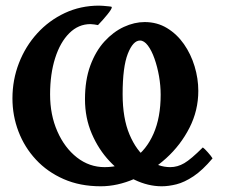

<svg xmlns="http://www.w3.org/2000/svg" viewBox="-20 -650 805 685"><path d="M738.3 -85Q702.6 -42.5 670.2 -21Q637.7 0.5 609.4 7.6Q581.1 14.6 557.1 14.6Q508.3 14.6 459.7 -8.8Q411.1 -32.2 371.3 -74.5Q331.5 -116.7 307.4 -173.1Q283.2 -229.5 283.2 -295.9Q283.2 -364.3 302.2 -416Q321.3 -467.8 352.8 -502.2Q384.3 -536.6 421.9 -554Q459.5 -571.3 496.1 -571.3Q540.5 -571.3 575.9 -549.8Q611.3 -528.3 636.2 -492.7Q661.1 -457 674.3 -413.3Q687.5 -369.6 687.5 -325.7Q687.5 -255.9 656 -194.1Q624.5 -132.3 572.8 -85.4Q521 -38.6 460 -12Q398.9 14.6 339.4 14.6Q265.6 14.6 207.3 -11Q148.9 -36.6 108.2 -80.6Q67.4 -124.5 45.9 -180.9Q24.4 -237.3 24.4 -298.8Q24.4 -365.2 47.6 -425Q70.8 -484.9 112.8 -531Q154.8 -577.1 211.2 -603.5Q267.6 -629.9 333.5 -629.9Q337.9 -629.9 348.1 -629.2Q358.4 -628.4 367.9 -627.4Q377.4 -626.5 378.4 -625.5Q378.9 -625 378.9 -624Q378.9 -617.7 362.8 -597.9Q346.7 -578.1 329.6 -560.5Q325.7 -561.5 316.9 -562.7Q308.1 -564 302.7 -564Q259.8 -564 227.3 -531.7Q194.8 -499.5 176.8 -442.9Q158.7 -386.2 158.7 -313Q158.7 -240.2 184.6 -181.4Q210.4 -122.6 254.6 -88.1Q298.8 -53.7 353.5 -53.7Q412.6 -53.7 457.5 -84.5Q502.4 -115.2 527.8 -173.1Q553.2 -231 553.2 -312Q553.2 -344.2 547.4 -377.9Q541.5 -411.6 531.2 -440.7Q521 -469.7 507.6 -487.5Q494.1 -505.4 479.5 -505.4Q454.6 -505.4 436 -458.3Q417.5 -411.1 417.5 -314Q417.5 -228 442.1 -169.9Q466.8 -111.8 505.6 -82.8Q544.4 -53.7 587.4 -53.7Q613.3 -53.7 637.5 -67.9Q661.6 -82 703.6 -124Q709 -120.6 721.2 -106.9Q733.4 -93.3 738.3 -85Z"/></svg>

Font: Gentium Book Plus
Style: Bold
Weight: 700
Designer: Victor Gaultney, Annie Olsen, Iska Routamaa, Becca Hirsbrunner
Foundry: SIL International
Version: Version 6.101